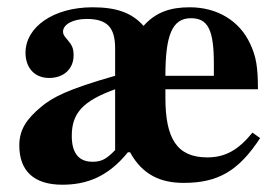

<svg xmlns="http://www.w3.org/2000/svg" viewBox="-20 -493 762 527"><path d="M673 -129C634 -81 598 -61 549 -61C464 -61 434 -115 434 -225V-248H688C688 -309 683 -338 667 -372C638 -436 576 -473 501 -473C448 -473 408 -460 374 -422C341 -459 298 -473 234 -473C127 -473 50 -419 50 -348C50 -309 73 -279 115 -279C155 -279 182 -304 182 -341C182 -360 178 -369 165 -384C156 -394 153 -399 153 -406C153 -426 180 -441 218 -441C274 -441 296 -418 296 -360V-285C166 -248 124 -226 92 -199C54 -167 33 -138 33 -94C33 -23 74 14 151 14C217 14 276 -7 331 -75H337C371 -13 421 9 484 9C579 9 635 -24 694 -114ZM567 -285H434C434 -395 452 -443 504 -443C551 -443 567 -411 567 -318ZM296 -81C272 -56 258 -49 234 -49C196 -49 177 -73 177 -120C177 -183 208 -216 296 -248Z"/></svg>

Font: XITS
Style: Bold
Weight: 700
Designer: MicroPress Inc., with final additions and corrections provided by Coen Hoffman, Elsevier (retired)
Version: Version 1.107